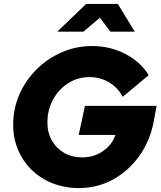

<svg xmlns="http://www.w3.org/2000/svg" viewBox="-20 -942 820 976"><path d="M381 14Q309 14 248 -10Q187 -34 142 -77.5Q97 -121 72 -180Q47 -239 47 -308Q47 -389 78.5 -461.5Q110 -534 166 -589.5Q222 -645 294.5 -676.5Q367 -708 448 -708Q540 -708 617 -668Q694 -628 736 -560L604 -450Q578 -498 533.5 -524Q489 -550 434 -550Q375 -550 326.5 -519Q278 -488 249.5 -435.5Q221 -383 221 -319Q221 -268 243.5 -228Q266 -188 306 -165Q346 -142 398 -142Q457 -142 503 -173.5Q549 -205 567 -256H380L412 -404H776L762 -328Q744 -228 689 -150.5Q634 -73 554.5 -29.5Q475 14 381 14ZM271 -781 418 -922H579L665 -781H541L488 -852L404 -781Z"/></svg>

Font: Red Hat Display Black
Style: Italic
Weight: 900
Italic angle: -12°
Designer: Pentagram, MCKL
Foundry: Pentagram, MCKL
Version: Version 1.023; ttfautohint (v1.8.3)